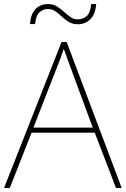

<svg xmlns="http://www.w3.org/2000/svg" viewBox="-20 -922 617 942"><path d="M549 0 445 -271H135L28 0H0L282 -716H307L577 0ZM325 -594Q319 -611 311 -632.5Q303 -654 293 -682Q286 -660 277 -636.5Q268 -613 260 -593L144 -296H435ZM127 -804Q131 -854 154.5 -878Q178 -902 216 -902Q241 -902 259.5 -890.5Q278 -879 293.5 -864.5Q309 -850 325.5 -838.5Q342 -827 362 -827Q384 -827 403.5 -841.5Q423 -856 427 -902H452Q448 -853 423.5 -828Q399 -803 361 -803Q336 -803 317.5 -814.5Q299 -826 283.5 -840.5Q268 -855 252 -866.5Q236 -878 214 -878Q194 -878 175.5 -863.5Q157 -849 152 -804Z"/></svg>

Font: Noto Sans Kannada Thin
Style: Regular
Weight: 100
Designer: Jelle Bosma - Monotype Design Team
Foundry: Monotype Imaging Inc.
Version: Version 2.005; ttfautohint (v1.8.4.7-5d5b)